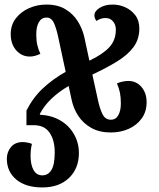

<svg xmlns="http://www.w3.org/2000/svg" viewBox="-20 -569 697 842"><path d="M543 -214Q578 -214 600.5 -187.5Q623 -161 623 -121Q623 -79 601 -49Q579 -19 543.5 -3.5Q508 12 466 12Q416 12 380.5 -8Q345 -28 323.5 -60.5Q302 -93 294 -132L281 -192Q191 -139 155 -70V-66Q207 -63 245 -40.5Q283 -18 304.5 19.5Q326 57 326 102Q326 170 282.5 211.5Q239 253 166 253Q93 253 51.5 218.5Q10 184 10 127Q10 98 28 76Q46 54 80 54Q87 54 99 56Q111 58 120 62Q117 74 115.5 87.5Q114 101 114 114Q114 153 127 176.5Q140 200 166 200Q191 200 205.5 176.5Q220 153 220 99Q220 46 197.5 13Q175 -20 128 -20H96V-84Q124 -140 167.5 -181Q211 -222 268 -254L236 -403Q228 -442 217 -467Q206 -492 184 -492Q162 -492 150.5 -472Q139 -452 139 -418Q139 -392 143.5 -372Q148 -352 157 -333Q132 -321 111 -321Q75 -321 51 -348.5Q27 -376 27 -419Q27 -459 49 -488Q71 -517 107 -533Q143 -549 183 -549Q233 -549 267 -528.5Q301 -508 321.5 -475Q342 -442 350 -405L372 -303Q431 -331 459.5 -362Q488 -393 488 -439Q488 -461 475.5 -475.5Q463 -490 443 -490Q421 -490 403 -477Q394 -489 394 -502Q394 -520 417 -534.5Q440 -549 475 -549Q503 -549 529.5 -537Q556 -525 573.5 -502Q591 -479 591 -444Q591 -397 565.5 -362.5Q540 -328 493.5 -299.5Q447 -271 385 -242L410 -128Q418 -91 430 -67.5Q442 -44 466 -44Q488 -44 499 -64Q510 -84 510 -115Q510 -143 506 -162.5Q502 -182 493 -203Q505 -209 519 -211.5Q533 -214 543 -214Z"/></svg>

Font: Noto Serif Georgian ExtraCondensed SemiBold
Style: Regular
Weight: 600
Width: 2
Designer: Monotype Design Team, Akaki Razmadze
Foundry: Google LLC
Version: Version 2.003; ttfautohint (v1.8.4.7-5d5b)